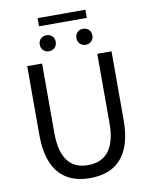

<svg xmlns="http://www.w3.org/2000/svg" viewBox="-107 -1091 935 1182"><g transform="rotate(-10 360.5 -500.0)"><path d="M97 -733V-303C97 -67 211 13 360 13C510 13 624 -67 624 -303V-733H535V-300C535 -123 458 -68 360 -68C265 -68 190 -123 190 -300V-733ZM211 -1013V-962H510V-1013ZM475 -800C504 -800 525 -821 525 -850C525 -880 504 -900 475 -900C446 -900 425 -880 425 -850C425 -821 446 -800 475 -800ZM246 -800C275 -800 296 -821 296 -850C296 -880 275 -900 246 -900C217 -900 196 -880 196 -850C196 -821 217 -800 246 -800Z"/></g></svg>

Font: Kinto Sans
Style: Regular
Weight: 400
Designer: Authors: Ryoko NISHIZUKA  (kana & ideographs); Paul D. Hunt (Latin, Greek & Cyrillic); Wenlong ZHANG  (bopomofo); Sandol
Foundry: Adobe Systems Incorporated, ookami Inc.
Version: Version 0.001